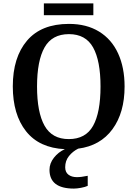

<svg xmlns="http://www.w3.org/2000/svg" viewBox="-20 -865 806 1125"><path d="M527 -776H237V-845H527ZM362 115Q362 144 381 158.5Q400 173 431 173Q456 173 494 165V224Q479 231 454.5 235.5Q430 240 413 240Q270 240 270 130Q270 92 296 59Q322 26 360 9Q210 2 132.5 -96Q55 -194 55 -359Q55 -529 138.5 -627Q222 -725 384 -725Q487 -725 560.5 -680Q634 -635 672 -552Q710 -469 710 -358Q710 -205 639 -108Q568 -11 438 6Q406 22 384 49.5Q362 77 362 115ZM383 -50Q482 -50 525.5 -128Q569 -206 569 -358Q569 -509 525.5 -587Q482 -665 384 -665Q285 -665 241 -587Q197 -509 197 -358Q197 -207 241 -128.5Q285 -50 383 -50Z"/></svg>

Font: Noto Serif SemiBold
Style: Regular
Weight: 600
Designer: Monotype Design Team
Foundry: Monotype Imaging Inc.
Version: Version 1.001